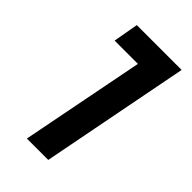

<svg xmlns="http://www.w3.org/2000/svg" viewBox="-214 -776 851 851"><g transform="rotate(45 212.0 -350.0)"><path d="M117 -700H398L262 0H128L242 -582H96Z"/></g></svg>

Font: Gontserrat Medium
Style: Italic
Weight: 500
Italic angle: -11.3°
Designer: Julieta Ulanovsky
Foundry: Julieta Ulanovsky
Version: Version 6.001